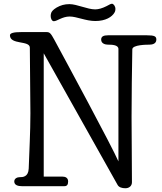

<svg xmlns="http://www.w3.org/2000/svg" viewBox="-20 -992 864 1023"><path d="M607 -6C614 6 630 11 648 11C669 11 683 -2 683 -21C683 -115 681 -281 681 -368C681 -522 683 -583 685 -729C685 -754 764 -754 776 -754C792 -754 813 -759 813 -781C813 -798 804 -804 762 -804H556C532 -804 519 -798 519 -781C519 -759 542 -754 556 -754C573 -754 611 -754 611 -731V-132C577 -211 333 -663 269 -781C251 -814 245 -821 229 -821H91C54 -821 33 -816 33 -804C33 -752 139 -778 139 -738C139 -630 142 -502 142 -388C142 -288 136 -184 133 -94C131 -48 100 -48 85 -48C73 -48 56 -42 56 -25C56 -4 79 0 97 0H323C336 0 343 -7 343 -25C343 -45 328 -51 313 -51H213V-708ZM253 -924C251 -919 250 -912 250 -907C250 -892 257 -879 267 -879C284 -879 312 -904 351 -904C389 -904 437 -880 488 -880C543 -880 577 -902 590 -925C594 -932 595 -938 595 -944C595 -960 584 -972 577 -972C571 -972 565 -969 547 -959C525 -948 505 -942 487 -942C446 -942 390 -970 350 -970C324 -970 303 -964 282 -952C262 -940 256 -931 253 -924Z"/></svg>

Font: Life Savers
Style: Bold
Weight: 700
Designer: Pablo Impallari, Rodrigo Fuenzalida, Brenda Gallo
Foundry: Pablo Impallari, Rodrigo Fuenzalida, Brenda Gallo
Version: Version 3.000